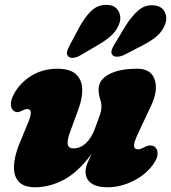

<svg xmlns="http://www.w3.org/2000/svg" viewBox="-20 -775 721 810"><path d="M632 -156Q644.5 -147.5 644.8 -128.5Q645 -109.5 630 -87Q599.5 -41 545 -13Q490.5 15 433 15Q389 15 365 -2Q341 -19 341 -51Q341 -67.5 348.8 -86.5Q356.5 -105.5 367 -126.5Q309.5 -48.5 249.5 -16.8Q189.5 15 128.5 15Q79 15 57.8 -10Q36.5 -35 39 -77Q41.5 -119 62 -169L100 -261Q122 -315 95 -315Q85.5 -315 70 -307Q51 -296 36 -309Q26 -317.5 25.8 -335.5Q25.5 -353.5 39 -379Q65 -426.5 113 -455.8Q161 -485 221.5 -485Q275 -485 300 -462.2Q325 -439.5 326.8 -401Q328.5 -362.5 311 -315L273 -211Q263.5 -184 265.8 -166.5Q268 -149 291 -149Q318.5 -149 342.5 -171Q366.5 -193 381 -234Q394.5 -270 401.2 -289.2Q408 -308.5 408 -324Q408 -342 402 -359.2Q396 -376.5 396 -398Q396 -438 439.5 -461.5Q483 -485 560 -485Q617 -485 632.5 -439.5Q648 -394 617 -328L561 -209Q544 -172.5 545.5 -158.8Q547 -145 562.5 -145Q569 -145 575.2 -147.8Q581.5 -150.5 591 -155Q604.5 -162 614.8 -161.5Q625 -161 632 -156ZM313.5 -658Q336.5 -701 363.8 -728Q391 -755 430 -754.5Q463.5 -754 478 -731.2Q492.5 -708.5 485 -680.5Q476 -652.5 455.5 -631Q435 -609.5 394 -585.5L318 -541Q304.5 -533 290.2 -531.2Q276 -529.5 268 -537Q260 -545.5 263 -557.2Q266 -569 274 -584ZM508 -663Q533.5 -704.5 562.5 -730.2Q591.5 -756 629.5 -752.5Q662 -749.5 674.5 -725.5Q687 -701.5 677 -673.5Q666.5 -645.5 645 -625.5Q623.5 -605.5 581.5 -583.5L504 -543.5Q489.5 -536.5 475.5 -535.8Q461.5 -535 454.5 -543Q447.5 -552 451.2 -564Q455 -576 464 -590Z"/></svg>

Font: Fraunces 9pt S100 Black
Style: Italic
Weight: 900
Italic angle: -16°
Version: Version 1.000; ttfautohint (v1.8.3)